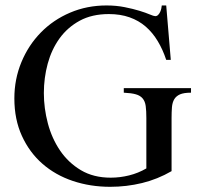

<svg xmlns="http://www.w3.org/2000/svg" viewBox="-20 -683 747 718"><path d="M694.3 -336.4Q667.5 -336.4 653.1 -330.1Q638.7 -323.7 631.6 -311.8Q624.5 -299.8 623 -282Q621.6 -264.2 621.6 -241.7V-43Q569.3 -12.7 511.2 1.5Q453.1 15.6 392.1 15.6Q317.9 15.6 252.4 -6.3Q187 -28.3 138.7 -70.6Q90.3 -112.8 62 -174.6Q33.7 -236.3 33.7 -314.9Q33.7 -387.2 60.1 -450.7Q86.4 -514.2 132.8 -561.5Q179.2 -608.9 242.2 -635.7Q305.2 -662.6 378.4 -662.6Q415 -662.6 446.5 -656.2Q478 -649.9 501.7 -642.6Q525.4 -635.3 540.3 -628.9Q555.2 -622.6 560.5 -622.6Q566.9 -622.6 571.5 -627.4Q576.2 -632.3 579.1 -638.7Q582 -645 583.3 -651.6Q584.5 -658.2 585 -662.6H601.6L618.7 -459H601.6Q588.9 -497.6 569.8 -529.3Q550.8 -561 524.9 -583.5Q499 -606 464.6 -618.2Q430.2 -630.4 387.2 -630.4Q323.7 -630.4 278.1 -605.5Q232.4 -580.6 202.6 -539.3Q172.9 -498 158.4 -444.8Q144 -391.6 144 -335Q144 -278.3 158.9 -221.9Q173.8 -165.5 204.6 -120.1Q235.4 -74.7 282.5 -46.6Q329.6 -18.6 394 -18.6Q428.7 -18.6 462.9 -27.1Q497.1 -35.6 527.3 -53.2V-241.7Q527.3 -268.6 524.9 -286.4Q522.5 -304.2 513.4 -314.9Q504.4 -325.7 488 -330.3Q471.7 -335 442.9 -336.4V-353.5H694.3Z"/></svg>

Font: Kitab
Style: Regular
Weight: 400
Designer: SIL International
Foundry: Khaled Hosny
Version: Version 1.000